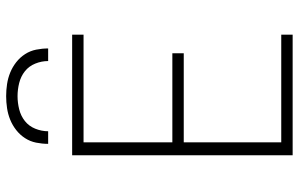

<svg xmlns="http://www.w3.org/2000/svg" viewBox="-198 -798 995 640"><g transform="rotate(-90 300.0 -477.5)"><path d="M103 0V-735H505V-697H146V-401H443V-363H146V-38H505V0ZM141 -815Q141 -835 145 -855Q149 -875 160 -892Q171 -909 187 -921.5Q203 -934 221.5 -941.5Q240 -949 260 -952Q280 -955 300 -955Q320 -955 340 -952Q360 -949 378.5 -941.5Q397 -934 413 -921.5Q429 -909 440 -892Q451 -875 455 -855Q459 -835 459 -815H417Q417 -837 408.5 -858Q400 -879 383 -892.5Q366 -906 344 -911.5Q322 -917 300 -917Q278 -917 256 -911.5Q234 -906 217 -892.5Q200 -879 191.5 -858Q183 -837 183 -815Z"/></g></svg>

Font: Iosevka SS04 XLt Ex
Style: Regular
Weight: 200
Width: 7
Monospace: yes
Designer: Belleve Invis
Foundry: Belleve Invis
Version: Version 19.0.0; ttfautohint (v1.8.4)